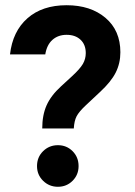

<svg xmlns="http://www.w3.org/2000/svg" viewBox="-20 -705 517 735"><path d="M141.7 -213.3Q141.7 -264.2 158.3 -301.7Q175 -339.2 213.3 -374.2L255.8 -413.3Q285.8 -440.8 297.1 -460Q308.3 -479.2 308.3 -501.7Q308.3 -534.2 288.3 -552.9Q268.3 -571.7 235 -571.7Q202.5 -571.7 180.8 -552.5Q159.2 -533.3 153.3 -496.7H18.3Q28.3 -585 85 -635Q141.7 -685 235 -685Q326.7 -685 383.8 -636.7Q440.8 -588.3 440.8 -505Q440.8 -462.5 422.9 -427.1Q405 -391.7 362.5 -352.5L308.3 -301.7Q282.5 -277.5 273.3 -260Q264.2 -242.5 262.5 -213.3ZM201.7 10Q168.3 10 145 -12.9Q121.7 -35.8 121.7 -69.2Q121.7 -103.3 145 -126.3Q168.3 -149.2 201.7 -149.2Q235 -149.2 257.9 -126.3Q280.8 -103.3 280.8 -69.2Q280.8 -35.8 257.9 -12.9Q235 10 201.7 10Z"/></svg>

Font: Funnel Sans Light
Style: Bold
Weight: 700
Version: Version 1.000